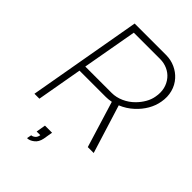

<svg xmlns="http://www.w3.org/2000/svg" viewBox="-282 -859 1195 1195"><g transform="rotate(45 316.0 -261.0)"><path d="M504 0 410.5 -305Q397 -302.5 385.2 -301.2Q373.5 -300 363.5 -300H131L78 0H34.5L166.5 -750H442.5Q486 -750 523 -733Q560 -716 585.5 -687.5Q614 -656 625.2 -613.8Q636.5 -571.5 628 -525Q621 -483 598.5 -444.2Q576 -405.5 541.5 -374Q503.5 -339 456.5 -320L556 0ZM371 -343.5Q410 -343.5 448.8 -360.8Q487.5 -378 517.5 -408.5Q541.5 -432.5 558.2 -461.5Q575 -490.5 580 -521Q587.5 -560 579.5 -594Q571.5 -628 549 -655Q529 -679 499 -692.5Q469 -706 435.5 -706H203L138.5 -343.5ZM221 94H283.5L273 156.5Q265.5 193 242.5 210Q220 228 197 228L203 197Q214.5 197 227.5 186.5Q240 176 242.5 156.5H210.5Z"/></g></svg>

Font: Russisch Sans ExtraLight
Style: Italic
Weight: 200
Width: 4
Italic angle: -10°
Designer: Michael Sharanda (font) & Cristiano Sobral (main changes)
Foundry: Michael Sharanda
Version: Version 2.00;September 8, 2020;FontCreator 13.0.0.2681 64-bi